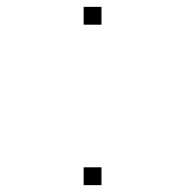

<svg xmlns="http://www.w3.org/2000/svg" viewBox="-20 -540 540 560"><path d="M224 -468V-520H276V-468ZM224 0V-52H276V0Z"/></svg>

Font: Iosevka SS04 Thin
Style: Regular
Weight: 100
Monospace: yes
Designer: Belleve Invis
Foundry: Belleve Invis
Version: Version 19.0.0; ttfautohint (v1.8.4)